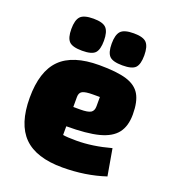

<svg xmlns="http://www.w3.org/2000/svg" viewBox="-134 -819 838 935"><g transform="rotate(20 285.0 -351.5)"><path d="M30 0ZM493 -157 517 -19Q414 15 295 15Q159 15 94.5 -49.5Q30 -114 30 -250Q30 -387 94 -451Q158 -515 295 -515Q387 -515 437 -499.5Q487 -484 508.5 -447.5Q530 -411 530 -345Q530 -284 502 -248Q474 -212 412.5 -196Q351 -180 245 -180V-135Q266 -131 315 -131Q398 -131 493 -157ZM245 -332V-280H281Q320 -280 335 -289Q350 -298 350 -322V-370H314Q275 -370 260 -362Q245 -354 245 -332ZM106 -634Q106 -680 123.5 -699Q141 -718 191 -718Q240 -718 257.5 -699Q275 -680 275 -634Q275 -588 258 -570Q241 -552 191 -552Q141 -552 123.5 -570Q106 -588 106 -634ZM315 -634Q315 -680 332.5 -699Q350 -718 400 -718Q449 -718 466.5 -699Q484 -680 484 -634Q484 -588 467 -570Q450 -552 400 -552Q350 -552 332.5 -570Q315 -588 315 -634Z"/></g></svg>

Font: Changa Black
Style: Regular
Weight: 900
Designer: Eduardo Rodriguez Tunni
Foundry: Eduardo Rodriguez Tunni
Version: Version 2.001; ttfautohint (v1.5.10-5e6f)